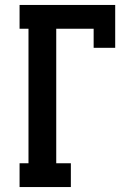

<svg xmlns="http://www.w3.org/2000/svg" viewBox="-20 -755 540 775"><path d="M59 0V-96H95V-639H59V-735H445V-562H358V-639H207V-96H266V0Z"/></svg>

Font: Iosevka Slab
Style: Bold
Weight: 700
Monospace: yes
Designer: Belleve Invis
Foundry: Belleve Invis
Version: Version 11.1.1; ttfautohint (v1.8.3)